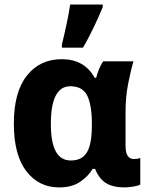

<svg xmlns="http://www.w3.org/2000/svg" viewBox="-20 -816 660 846"><path d="M292 -108.9C231.9 -108.9 204.1 -163.1 204.1 -270C204.1 -377.9 231.4 -436 290 -436C326.2 -436 351.1 -421.9 364.7 -394C377.9 -366.2 384.8 -325.2 384.8 -272V-266.1C384.8 -156.7 359.9 -108.9 292 -108.9ZM240.2 9.8C277.3 9.8 308.1 2 332 -14.2C356 -30.3 375 -49.3 388.2 -71.8H398.9C411.6 -41 428.2 -20 448.7 -8.3C468.8 3.9 496.1 9.8 530.8 9.8C541 9.8 553.2 8.3 568.4 5.9C583.5 3.4 593.3 0.5 598.1 -2.9V-120.1C589.8 -116.7 581.1 -115.2 570.8 -115.2C549.8 -115.2 533.2 -127.9 533.2 -172.9V-325.2C533.2 -369.6 537.6 -412.6 545.9 -453.1C554.2 -493.7 561.5 -524.9 567.9 -545.9H435.1C419.9 -525.9 409.7 -496.1 403.8 -473.1H397C367.2 -527.8 318.8 -555.2 252 -555.2C188 -555.2 136.7 -531.2 98.6 -482.9C60.1 -434.6 41 -363.8 41 -271C41 -178.7 59.6 -108.9 96.2 -61.5C132.8 -14.2 180.7 9.8 240.2 9.8ZM345.7 -606C382.3 -668.5 410.6 -731.9 432.6 -784.2V-795.9H289.1C282.2 -746.1 264.6 -667 252.9 -621.1V-606Z"/></svg>

Font: Avrile Sans
Style: Bold
Weight: 700
Designer: Monotype Design Team, Google (font), Stefan Peev (BGR Cyrillic), Cristiano Sobral (main changes)
Foundry: The Avrile Sans Project Authors
Version: Version 3.110